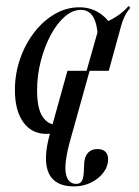

<svg xmlns="http://www.w3.org/2000/svg" viewBox="-20 -451 480 663"><path d="M140.3 11.3Q89.5 11.3 60.5 -29Q31.5 -69.4 31.5 -139.5Q31.5 -196.8 49.6 -248.4Q67.7 -300 98.8 -339.9Q129.8 -379.8 169.8 -402.8Q209.7 -425.8 254 -425.8Q290.3 -425.8 319.4 -408.5Q348.4 -391.1 369.4 -357.3L317.7 -326.6Q315.3 -371 300.8 -394Q286.3 -416.9 258.9 -416.9Q230.6 -416.9 203.6 -393.5Q176.6 -370.2 155.2 -330.2Q133.9 -290.3 121 -240.7Q108.1 -191.1 108.1 -138.7Q108.1 -76.6 127 -48Q146 -19.4 179.8 -19.4Q199.2 -19.4 215.7 -29.8Q232.3 -40.3 245.2 -62.1L244.4 -55.6Q226.6 -23.4 200 -6Q173.4 11.3 140.3 11.3ZM279 -206.5 324.2 -366.1Q351.6 -375 379.4 -392.3Q407.3 -409.7 424.2 -430.6L429.8 -423.4Q421.8 -414.5 416.5 -405.6Q411.3 -396.8 406.9 -386.7Q402.4 -376.6 398.4 -362.1L355.6 -206.5ZM222.6 33.1Q200.8 111.3 207.3 147.6Q213.7 183.9 243.5 183.9Q254 183.9 259.7 177.8Q265.3 171.8 267.7 158.5Q270.2 145.2 270.2 123.4Q270.2 93.5 282.3 78.6Q294.4 63.7 316.9 63.7Q333.9 63.7 343.5 72.6Q353.2 81.5 353.2 98.4Q353.2 124.2 336.7 145.6Q320.2 166.9 293.5 179.8Q266.9 192.7 235.5 192.7Q169.4 192.7 148.4 147.2Q127.4 101.6 151.6 13.7L212.9 -206.5H289.5Z"/></svg>

Font: Playfair 144pt SemiCondensed
Style: Italic
Weight: 400
Width: 4
Italic angle: -15.6°
Designer: Claus Eggers Sørensen
Foundry: Claus Eggers Sørensen
Version: Version 2.203